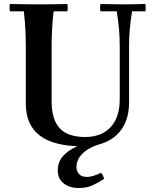

<svg xmlns="http://www.w3.org/2000/svg" viewBox="-20 -722 781 967"><path d="M396 15Q253 15 181.5 -38.5Q110 -92 110 -200V-490Q110 -535 107.5 -578.5Q105 -622 100 -665H30Q26 -684 30 -702Q65 -701 103 -700.5Q141 -700 175 -700Q210 -700 247.5 -700.5Q285 -701 319 -702Q323 -684 319 -665H250Q245 -622 242.5 -578.5Q240 -535 240 -490V-211Q240 -120 281 -76Q322 -32 408 -32Q492 -32 537.5 -82Q583 -132 583 -220V-490Q583 -535 579.5 -574Q576 -613 568 -665H486Q482 -684 486 -702Q524 -701 556.5 -700.5Q589 -700 608 -700Q625 -700 651.5 -700.5Q678 -701 712 -702Q716 -684 712 -665H645Q637 -613 633.5 -574Q630 -535 630 -490V-205Q630 -102 569 -43.5Q508 15 396 15ZM377 225Q331 225 301 202Q271 179 271 136Q271 94 297 64.5Q323 35 369 14.5Q415 -6 476 -21L495 0Q429 19 397 50Q365 81 365 119Q365 140 378 154.5Q391 169 418 169Q432 169 449.5 164Q467 159 489 148Q501 162 504 179Q476 198 446 211.5Q416 225 377 225Z"/></svg>

Font: Poltawski Nowy SemiBold
Style: Regular
Weight: 600
Version: Version 1.001;gftools[0.9.25]